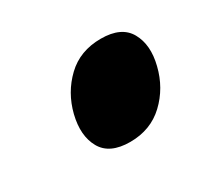

<svg xmlns="http://www.w3.org/2000/svg" viewBox="-62 -617 463 422"><g transform="rotate(-30 169.5 -405.5)"><path d="M301 -406Q289 -357 254 -324Q219 -291 167 -291Q115 -291 96.5 -324Q78 -357 90 -406Q102 -454 136.5 -487Q171 -520 224 -520Q276 -520 294.5 -487Q313 -454 301 -406Z"/></g></svg>

Font: TypoPRO Sinkin Sans
Style: 900 X Black Italic
Weight: 950
Italic angle: -112°
Designer: Keith Bates
Foundry: K-Type
Version: Sinkin Sans (version 1.0)  by Keith Bates   •   © 2014   www